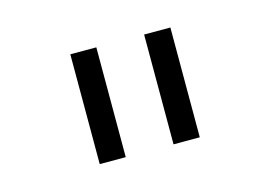

<svg xmlns="http://www.w3.org/2000/svg" viewBox="-47 -769 548 390"><g transform="rotate(-15 227.5 -574.5)"><path d="M122.1 -459V-689.9H176.8V-459ZM277.3 -459V-689.9H332.5V-459Z"/></g></svg>

Font: HK Grotesk Legacy
Style: Regular
Weight: 400
Designer: Alfredo Marco Pradil
Foundry: Hanken Design Co.
Version: Version 2.022;PS 002.022;hotconv 1.0.88;makeotf.lib2.5.64775